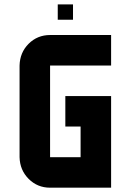

<svg xmlns="http://www.w3.org/2000/svg" viewBox="-20 -871 606 891"><path d="M318.8 -779.3H248V-850.6H318.8ZM212.4 -566.9V-141.6H354V-283.7H283.2V-425.3H495.6V0H212.4Q153.8 0 113 -40.8Q72.3 -81.5 70.8 -141.6V-566.9Q72.3 -627.4 113 -668Q153.8 -708.5 212.4 -708.5H495.6V-566.9Z"/></svg>

Font: Blazma
Style: Regular
Weight: 400
Designer: GGBotNet
Version: 1.00